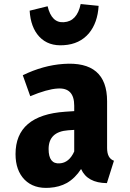

<svg xmlns="http://www.w3.org/2000/svg" viewBox="-20 -908 644 952"><path d="M175 -726Q132 -772 127 -855L216 -877Q236 -793 297 -798Q362 -802 380 -888L469 -879Q464 -795 421 -743Q375 -689 297 -684Q220 -678 175 -726ZM511 -174Q511 -123 545 -111L510 0Q413 -1 382 -70Q353 -25 312 -1Q274 20 226 23Q148 29 102 -17Q57 -63 57 -144Q57 -337 303 -354L348 -357V-384Q348 -475 265 -469Q214 -466 130 -431L93 -535Q194 -584 294 -591Q511 -607 511 -406ZM348 -157V-264L318 -262Q221 -255 221 -169Q221 -94 276 -98Q323 -101 348 -157Z"/></svg>

Font: Xiangcui Wave Sans Xiangcui Wave Sans
Style: Regular
Weight: 800
Width: 3
Version: Version 0.920;March 28, 2024;FontCreator 14.0.0.2814 64-bit